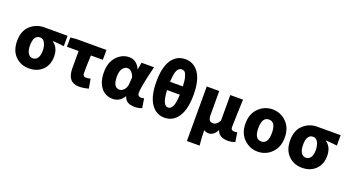

<svg xmlns="http://www.w3.org/2000/svg" viewBox="-63 -1581 4647 2552"><g transform="rotate(20 2260.5 -305.0)"><path d="M40 -278.3Q40 -418 122.1 -493.7Q204.1 -569.3 319.3 -569.3H647.5V-422.9Q554.7 -433.6 487.3 -436.5V-431.6Q528.3 -407.2 551.3 -359.4Q574.2 -311.5 574.2 -249Q574.2 -128.9 501 -57.6Q427.7 13.7 310.5 13.7Q193.4 13.7 116.7 -63.5Q40 -140.6 40 -278.3ZM405.3 -267.6Q405.3 -335 380.9 -379.9Q356.4 -424.8 313.5 -424.8Q221.7 -424.8 221.7 -278.3Q221.7 -208 246.1 -168.9Q270.5 -129.9 313.5 -129.9Q356.4 -129.9 380.9 -166Q405.3 -202.1 405.3 -267.6Z M1018.6 13.7Q854.5 13.7 854.5 -186.5V-429.7H689.5V-561.5L774.4 -569.3H1197.3V-429.7H1028.3Q1021.5 -296.9 1021.5 -179.7Q1021.5 -129.9 1065.4 -129.9Q1095.7 -129.9 1129.9 -138.7L1153.3 -5.9Q1082 13.7 1018.6 13.7Z M1495.1 13.7Q1390.6 13.7 1328.6 -65.9Q1266.6 -145.5 1266.6 -282.2Q1266.6 -418.9 1340.8 -501Q1415 -583 1518.6 -583Q1620.1 -583 1672.9 -473.6H1676.8L1694.3 -569.3H1870.1Q1867.2 -554.7 1856.9 -512.2Q1846.7 -469.7 1841.8 -448.7Q1836.9 -427.7 1828.6 -389.2Q1820.3 -350.6 1815.4 -326.7Q1810.5 -302.7 1805.7 -272.9Q1800.8 -243.2 1798.3 -220.7Q1795.9 -198.2 1795.9 -180.7Q1795.9 -129.9 1850.6 -129.9Q1870.1 -129.9 1887.7 -136.7L1908.2 -5.9Q1869.1 13.7 1806.6 13.7Q1744.1 13.7 1708 -7.3Q1671.9 -28.3 1655.3 -78.1H1650.4Q1593.8 13.7 1495.1 13.7ZM1538.1 -131.8Q1574.2 -131.8 1603.5 -166Q1632.8 -200.2 1635.7 -248L1642.6 -344.7Q1606.4 -438.5 1545.9 -438.5Q1505.9 -438.5 1477.1 -399.9Q1448.2 -361.3 1448.2 -285.2Q1448.2 -131.8 1538.1 -131.8Z M2317.4 -343.8H2136.7Q2145.5 -129.9 2227.5 -129.9Q2265.6 -129.9 2289.1 -176.8Q2312.5 -223.6 2317.4 -343.8ZM2136.7 -460.9H2317.4Q2314.5 -543.9 2300.8 -592.3Q2287.1 -640.6 2270 -655.3Q2252.9 -669.9 2227.5 -669.9Q2188.5 -669.9 2165 -625.5Q2141.6 -581.1 2136.7 -460.9ZM1964.8 -402.3Q1964.8 -606.4 2035.2 -710Q2105.5 -813.5 2227.5 -813.5Q2349.6 -813.5 2419.9 -709.5Q2490.2 -605.5 2490.2 -402.3Q2490.2 -199.2 2419.4 -92.8Q2348.6 13.7 2227.5 13.7Q2106.4 13.7 2035.6 -92.8Q1964.8 -199.2 1964.8 -402.3Z M2616.2 202.1V-569.3H2793V-239.3Q2793 -182.6 2808.6 -160.2Q2824.2 -137.7 2859.4 -137.7Q2912.1 -137.7 2949.2 -208V-569.3H3128.9Q3127.9 -539.1 3122.1 -384.8Q3116.2 -230.5 3116.2 -177.7Q3116.2 -151.4 3129.4 -140.6Q3142.6 -129.9 3168.9 -129.9Q3188.5 -129.9 3205.1 -136.7L3225.6 -5.9Q3179.7 13.7 3123 13.7Q2999 13.7 2968.8 -79.1H2965.8Q2924.8 7.8 2848.6 7.8Q2804.7 7.8 2783.2 -14.6Q2784.2 101.6 2795.9 202.1Z M3267.6 -284.2Q3267.6 -420.9 3349.6 -502Q3431.6 -583 3545.9 -583Q3660.2 -583 3741.7 -502Q3823.2 -420.9 3823.2 -284.2Q3823.2 -148.4 3741.7 -67.4Q3660.2 13.7 3545.9 13.7Q3431.6 13.7 3349.6 -67.4Q3267.6 -148.4 3267.6 -284.2ZM3545.9 -129.9Q3641.6 -129.9 3641.6 -284.2Q3641.6 -439.5 3545.9 -439.5Q3449.2 -439.5 3449.2 -284.2Q3449.2 -129.9 3545.9 -129.9Z M3902.3 -278.3Q3902.3 -418 3984.4 -493.7Q4066.4 -569.3 4181.6 -569.3H4509.8V-422.9Q4417 -433.6 4349.6 -436.5V-431.6Q4390.6 -407.2 4413.6 -359.4Q4436.5 -311.5 4436.5 -249Q4436.5 -128.9 4363.3 -57.6Q4290 13.7 4172.9 13.7Q4055.7 13.7 3979 -63.5Q3902.3 -140.6 3902.3 -278.3ZM4267.6 -267.6Q4267.6 -335 4243.2 -379.9Q4218.8 -424.8 4175.8 -424.8Q4084 -424.8 4084 -278.3Q4084 -208 4108.4 -168.9Q4132.8 -129.9 4175.8 -129.9Q4218.8 -129.9 4243.2 -166Q4267.6 -202.1 4267.6 -267.6Z"/></g></svg>

Font: Bpmf Zihi Sans Heavy
Style: Heavy
Weight: 900
Foundry: But Ko
Version: Version 1.320